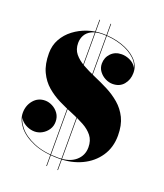

<svg xmlns="http://www.w3.org/2000/svg" viewBox="-162 -937 958 1123"><g transform="rotate(20 317.0 -375.0)"><path d="M315 14.5Q219.5 14.5 155 -12.8Q90.5 -40 58 -81.2Q25.5 -122.5 25.5 -165Q25.5 -211 53.2 -244Q81 -277 125 -277Q148 -277 170.8 -265.2Q193.5 -253.5 208.8 -232Q224 -210.5 224 -181Q224 -153.5 209.8 -132Q195.5 -110.5 173.2 -98Q151 -85.5 126.5 -85.5Q103 -85.5 79.8 -96Q56.5 -106.5 41.5 -124.5Q26.5 -142.5 26.5 -165L29.5 -164Q29.5 -123 61.5 -82.8Q93.5 -42.5 156 -15.8Q218.5 11 310 11Q378.5 11 417 -21.8Q455.5 -54.5 455.5 -106Q455.5 -148.5 433.5 -176.5Q411.5 -204.5 375.2 -224.2Q339 -244 295.8 -261.5Q252.5 -279 209.5 -300.2Q166.5 -321.5 130.2 -352.5Q94 -383.5 72 -430Q50 -476.5 50 -545Q50 -594 72 -633.5Q94 -673 131.2 -701.2Q168.5 -729.5 214.2 -744.8Q260 -760 307 -760Q371 -760 427.5 -741.2Q484 -722.5 519 -687.8Q554 -653 554 -605Q554 -563 529.2 -533Q504.5 -503 460 -503Q437.5 -503 414.8 -514.5Q392 -526 376.8 -546.5Q361.5 -567 361.5 -594Q361.5 -631.5 387 -658Q412.5 -684.5 453 -684.5Q476.5 -684.5 499.5 -675Q522.5 -665.5 537.8 -647.8Q553 -630 553 -605H550.5Q550.5 -652 515.8 -686Q481 -720 425.5 -738.2Q370 -756.5 307 -756.5Q266.5 -756.5 240.5 -743.5Q214.5 -730.5 202.2 -708.5Q190 -686.5 190 -659.5Q190 -620 212 -593.2Q234 -566.5 270 -546.2Q306 -526 349.2 -507.5Q392.5 -489 435.5 -467Q478.5 -445 514.5 -414.2Q550.5 -383.5 572.5 -339Q594.5 -294.5 594.5 -230Q594.5 -155.5 557.2 -100.5Q520 -45.5 456.5 -15.5Q393 14.5 315 14.5ZM261 80V-830H264.5V80ZM330 80V-830H333.5V80Z"/></g></svg>

Font: Bodoni Moda 48pt Black
Style: Regular
Weight: 900
Designer: Owen Earl
Foundry: indestructible type
Version: Version 2.004